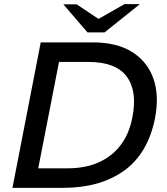

<svg xmlns="http://www.w3.org/2000/svg" viewBox="-20 -904 803 924"><path d="M40 0 176 -700H427Q542 -700 615.5 -654Q689 -608 718 -526.5Q747 -445 726 -335Q692 -165 577 -82.5Q462 0 284 0ZM164 -94H306Q390 -94 454.5 -122.5Q519 -151 560.5 -205.5Q602 -260 617 -339Q642 -466 589.5 -536Q537 -606 405 -606H264ZM401 -748 431 -800 579 -884H653L483 -748ZM401 -748 285 -883H349L475 -799L483 -748Z"/></svg>

Font: REM
Style: Italic
Weight: 400
Italic angle: -11°
Designer: Octavio Pardo
Foundry: Ashler Design
Version: Version 1.005;gftools[0.9.28]